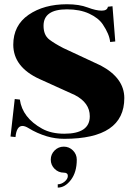

<svg xmlns="http://www.w3.org/2000/svg" viewBox="-20 -640 632 900"><path d="M339.9 108.4Q339.9 167.4 312.1 203.6Q284.7 239.4 250.7 239.4V223.9Q267.5 223.9 282.8 211.4Q298 199 298 184.5Q298 169.3 279 169.3Q253.9 169.3 235.9 151.4Q218 133.4 218 108.4Q218 83.3 235.9 65.3Q253.9 47.4 279 47.4Q304 47.4 322 65.3Q339.9 83.3 339.9 108.4ZM485.8 -608.4 507.3 -610.8 520.3 -445.6 496.3 -443.1Q492.9 -479.5 461.7 -525.9Q441.4 -555.9 398.1 -576Q354.7 -596.2 293.9 -596.2Q184.1 -596.2 184.1 -519.3Q184.1 -475.3 211.2 -454.6Q235.8 -435.8 276.6 -414.8L452.4 -332.8Q562.5 -274.2 562.7 -180.4Q562.7 10.7 281.5 10.7Q239 10.7 199.7 -1Q153.1 -15.1 114.3 -39.1Q97.4 -49.6 85.2 -49.6Q57.6 -49.6 52.7 2.4L29.3 0L49.1 -175.8L73 -173.3Q85 -88.1 177.2 -36.9Q220 -13.2 281.5 -13.2Q400.9 -13.2 400.9 -95Q400.9 -158.2 330.6 -194.6L165.3 -269.5Q103.8 -297.4 72.5 -338.6Q42.5 -378.2 42.2 -430.2Q42.2 -521.2 114.3 -570.8Q186 -620.1 293.9 -620.1Q351.3 -620.1 390.9 -605Q429.9 -590.1 456.8 -590.1Q482.7 -590.1 485.8 -608.4Z"/></svg>

Font: itsadzoke
Style: Regular
Weight: 700
Width: 7
Version: Version 0.45